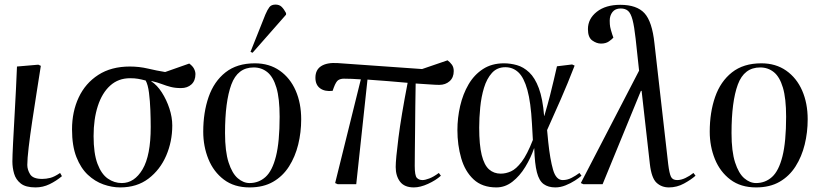

<svg xmlns="http://www.w3.org/2000/svg" viewBox="-20 -803 3588 837"><path d="M135 14Q92 14 70.5 -3Q49 -20 41.5 -46Q34 -72 34 -99Q34 -120 37 -180.5Q40 -241 45 -327.5Q50 -414 54 -513L147 -521L158 -516Q150 -465 140 -401.5Q130 -338 120.5 -275Q111 -212 105 -161Q99 -110 99 -84Q99 -63 111.5 -43Q124 -23 164 -23Q181 -23 199 -27.5Q217 -32 242 -49L250 -35Q225 -14 196 0Q167 14 135 14Z M504 14Q468 14 431 1Q394 -12 363 -41Q332 -70 313 -118.5Q294 -167 294 -239Q294 -316 323 -378Q352 -440 408.5 -476.5Q465 -513 546 -513Q587 -513 625 -504Q663 -495 700 -489L805 -526Q820 -515 826 -503Q832 -491 832 -480Q832 -451 814.5 -435Q797 -419 769 -419Q744 -419 724.5 -424Q705 -429 685.5 -436.5Q666 -444 640 -450V-448Q665 -432 685.5 -400Q706 -368 718.5 -330Q731 -292 731 -256Q731 -186 704.5 -124.5Q678 -63 627.5 -24.5Q577 14 504 14ZM511 -5Q566 -5 601.5 -65Q637 -125 637 -249Q637 -283 635.5 -323Q634 -363 629.5 -398.5Q625 -434 615 -452Q596 -457 581.5 -459.5Q567 -462 547 -462Q496 -462 460.5 -430Q425 -398 406.5 -341Q388 -284 388 -210Q388 -134 405 -89Q422 -44 450 -24.5Q478 -5 511 -5Z M1068 14Q1001 14 956 -20Q911 -54 888.5 -109.5Q866 -165 866 -229Q866 -313 889.5 -380.5Q913 -448 963 -487.5Q1013 -527 1091 -527Q1154 -527 1199.5 -495Q1245 -463 1269 -408Q1293 -353 1293 -283Q1293 -226 1280 -173Q1267 -120 1240 -77.5Q1213 -35 1170.5 -10.5Q1128 14 1068 14ZM1068 -5Q1108 -5 1137.5 -31.5Q1167 -58 1183 -121.5Q1199 -185 1199 -294Q1199 -374 1185 -421Q1171 -468 1145.5 -488.5Q1120 -509 1086 -509Q1016 -509 988.5 -434.5Q961 -360 961 -223Q961 -143 976.5 -95Q992 -47 1016.5 -26Q1041 -5 1068 -5ZM1081 -573 1072 -577 1137 -740Q1146 -761 1154.5 -772Q1163 -783 1181 -783Q1198 -783 1208 -773Q1218 -763 1227 -746V-739Z M1784 14Q1743 14 1724 -11Q1705 -36 1705 -75Q1705 -108 1717 -202.5Q1729 -297 1757 -442Q1715 -446 1669.5 -449.5Q1624 -453 1582 -456L1533 0H1452L1441 -5L1553 -457Q1511 -460 1479 -460Q1465 -460 1455 -454Q1445 -448 1435 -421L1430 -407Q1396 -403 1375.5 -418Q1355 -433 1355 -464Q1355 -499 1380.5 -515Q1406 -531 1452 -528L1820 -502L1931 -540Q1942 -532 1950 -521Q1958 -510 1958 -493Q1958 -465 1940 -449Q1922 -433 1895 -433Q1880 -433 1853 -435Q1826 -437 1792 -439Q1791 -393 1790.5 -340.5Q1790 -288 1789.5 -237Q1789 -186 1788.5 -144.5Q1788 -103 1788 -80Q1788 -38 1797 -28Q1806 -18 1822 -18Q1833 -18 1851.5 -25Q1870 -32 1893 -49L1902 -37Q1880 -17 1846 -1.5Q1812 14 1784 14Z M2144 14Q2082 14 2044.5 -21Q2007 -56 1990.5 -113.5Q1974 -171 1974 -236Q1974 -289 1986 -341Q1998 -393 2022.5 -435Q2047 -477 2085.5 -502Q2124 -527 2177 -527Q2205 -527 2233.5 -519Q2262 -511 2287 -487.5Q2312 -464 2329 -418.5Q2346 -373 2352 -298H2353Q2368 -349 2377.5 -386Q2387 -423 2394 -453.5Q2401 -484 2408 -514L2474 -522L2485 -517Q2454 -437 2425 -371Q2396 -305 2365 -236L2370 -184Q2378 -108 2391 -63Q2404 -18 2433 -18Q2453 -18 2471.5 -27.5Q2490 -37 2506 -49L2515 -37Q2505 -28 2486.5 -16Q2468 -4 2445.5 5Q2423 14 2401 14Q2370 14 2350 -0.5Q2330 -15 2320.5 -52Q2311 -89 2309 -156H2308Q2294 -115 2270 -75.5Q2246 -36 2214 -11Q2182 14 2144 14ZM2163 -46Q2185 -46 2207.5 -56Q2230 -66 2254 -97.5Q2278 -129 2303 -193L2299 -264Q2294 -357 2279 -411Q2264 -465 2240 -487.5Q2216 -510 2183 -510Q2147 -510 2124.5 -485Q2102 -460 2090 -420.5Q2078 -381 2073.5 -335Q2069 -289 2069 -247Q2069 -171 2080 -127Q2091 -83 2112 -64.5Q2133 -46 2163 -46Z M2896 14Q2864 14 2842 -6.5Q2820 -27 2813 -88L2777 -407H2774L2607 0H2523L2512 -5L2766 -495L2751 -634Q2745 -688 2737.5 -716.5Q2730 -745 2718 -755.5Q2706 -766 2686 -766Q2662 -766 2650 -750.5Q2638 -735 2638 -713Q2638 -696 2640 -685.5Q2642 -675 2649 -653L2654 -639Q2648 -632 2634.5 -622.5Q2621 -613 2600 -613Q2581 -613 2562 -626.5Q2543 -640 2543 -676Q2543 -721 2581.5 -751.5Q2620 -782 2684 -782Q2756 -782 2789.5 -745.5Q2823 -709 2833 -614L2893 -87Q2898 -47 2905 -32.5Q2912 -18 2932 -18Q2949 -18 2968 -27Q2987 -36 3003 -49L3012 -37Q2993 -20 2962 -3Q2931 14 2896 14Z M3276 14Q3209 14 3164 -20Q3119 -54 3096.5 -109.5Q3074 -165 3074 -229Q3074 -313 3097.5 -380.5Q3121 -448 3171 -487.5Q3221 -527 3299 -527Q3362 -527 3407.5 -495Q3453 -463 3477 -408Q3501 -353 3501 -283Q3501 -226 3488 -173Q3475 -120 3448 -77.5Q3421 -35 3378.5 -10.5Q3336 14 3276 14ZM3276 -5Q3316 -5 3345.5 -31.5Q3375 -58 3391 -121.5Q3407 -185 3407 -294Q3407 -374 3393 -421Q3379 -468 3353.5 -488.5Q3328 -509 3294 -509Q3224 -509 3196.5 -434.5Q3169 -360 3169 -223Q3169 -143 3184.5 -95Q3200 -47 3224.5 -26Q3249 -5 3276 -5Z"/></svg>

Font: Literata 72pt
Style: Italic
Weight: 400
Italic angle: -2°
Designer: Latin by Veronika Burian and Jose Scaglione. Greek by Irene Vlachou. Cyrillic by Vera Evstafieva
Foundry: TypeTogether
Version: Version 3.002